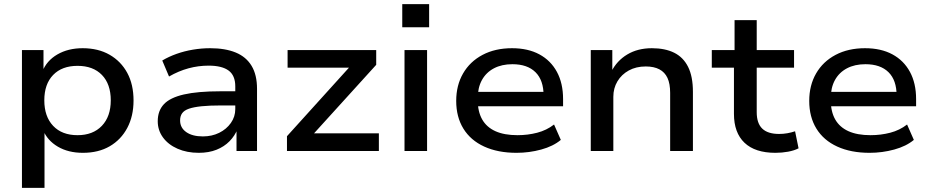

<svg xmlns="http://www.w3.org/2000/svg" viewBox="-20 -736 4534 936"><path d="M87 180V-492H192V-386H186Q207 -440 259.5 -470.5Q312 -501 383 -501Q459 -501 514.5 -469Q570 -437 600.5 -380.5Q631 -324 631 -246Q631 -170 600.5 -112.5Q570 -55 515 -23Q460 9 384 9Q313 9 262 -21Q211 -51 190 -102H197V180ZM358 -77Q433 -77 476.5 -122.5Q520 -168 520 -247Q520 -326 477 -370.5Q434 -415 358 -415Q282 -415 239 -370.5Q196 -326 196 -247Q196 -168 239 -122.5Q282 -77 358 -77Z M949 9Q891 9 845.5 -11Q800 -31 774.5 -66Q749 -101 749 -145Q749 -196 779 -228Q809 -260 876.5 -275.5Q944 -291 1055 -291H1143V-222H1059Q1001 -222 962.5 -218Q924 -214 901 -206Q878 -198 868 -184Q858 -170 858 -149Q858 -113 888 -92Q918 -71 969 -71Q1013 -71 1048.5 -88.5Q1084 -106 1105.5 -136.5Q1127 -167 1127 -204V-315Q1127 -368 1094.5 -392Q1062 -416 997 -416Q947 -416 899 -403Q851 -390 804 -363L771 -441Q803 -460 841 -473.5Q879 -487 921 -494Q963 -501 1004 -501Q1078 -501 1129 -480Q1180 -459 1206.5 -415Q1233 -371 1233 -303V0H1133V-109H1139Q1125 -74 1099 -47.5Q1073 -21 1035.5 -6Q998 9 949 9Z M1379 0V-72L1710 -438L1712 -406H1382V-492H1814V-420L1481 -53L1479 -86H1827V0Z M1941 -603V-716H2072V-603ZM1952 0V-492H2062V0Z M2498 9Q2407 9 2340.5 -21.5Q2274 -52 2239 -109Q2204 -166 2204 -244Q2204 -320 2237.5 -378Q2271 -436 2332.5 -468.5Q2394 -501 2476 -501Q2554 -501 2609.5 -471Q2665 -441 2695 -385.5Q2725 -330 2725 -253V-218H2289V-288H2650L2630 -270Q2630 -345 2590.5 -384Q2551 -423 2478 -423Q2426 -423 2388 -403Q2350 -383 2329.5 -346Q2309 -309 2309 -257V-248Q2309 -192 2330.5 -154Q2352 -116 2395 -96.5Q2438 -77 2503 -77Q2553 -77 2599 -89Q2645 -101 2681 -129L2714 -54Q2677 -23 2618.5 -7Q2560 9 2498 9Z M2860 0V-492H2965V-386H2960Q2987 -440 3038 -470.5Q3089 -501 3158 -501Q3222 -501 3266.5 -479Q3311 -457 3334.5 -410Q3358 -363 3358 -288V0H3247V-283Q3247 -328 3234 -356Q3221 -384 3194.5 -398Q3168 -412 3128 -412Q3081 -412 3045.5 -392.5Q3010 -373 2990 -339.5Q2970 -306 2970 -264V0Z M3760 9Q3661 9 3609.5 -40Q3558 -89 3558 -181V-406H3450V-492H3561V-638H3669V-492H3851V-406H3669V-189Q3669 -135 3696 -109Q3723 -83 3778 -83Q3799 -83 3818.5 -86.5Q3838 -90 3856 -96L3873 -13Q3852 -2 3822 3.5Q3792 9 3760 9Z M4219 9Q4128 9 4061.5 -21.5Q3995 -52 3960 -109Q3925 -166 3925 -244Q3925 -320 3958.5 -378Q3992 -436 4053.5 -468.5Q4115 -501 4197 -501Q4275 -501 4330.5 -471Q4386 -441 4416 -385.5Q4446 -330 4446 -253V-218H4010V-288H4371L4351 -270Q4351 -345 4311.5 -384Q4272 -423 4199 -423Q4147 -423 4109 -403Q4071 -383 4050.5 -346Q4030 -309 4030 -257V-248Q4030 -192 4051.5 -154Q4073 -116 4116 -96.5Q4159 -77 4224 -77Q4274 -77 4320 -89Q4366 -101 4402 -129L4435 -54Q4398 -23 4339.5 -7Q4281 9 4219 9Z"/></svg>

Font: Nunito Sans 10pt SemiExpanded SemiBold
Style: Regular
Weight: 600
Width: 6
Designer: Vernon Adams
Foundry: Vernon Adams
Version: Version 3.101;gftools[0.9.27]